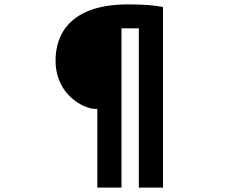

<svg xmlns="http://www.w3.org/2000/svg" viewBox="-20 -799 1040 874"><path d="M423 55H533V-670H612V55H722V-767C686 -775 632 -779 563 -779C298 -779 230 -641 233 -516C237 -365 362 -303 416 -303H423Z"/></svg>

Font: Noto Sans CJK JP Black
Style: Regular
Weight: 900
Designer: Ryoko NISHIZUKA (kana & ideographs); Paul D. Hunt (Latin, Greek & Cyrillic); Wenlong ZHANG (bopomofo); Sandoll Communica
Foundry: Adobe Systems Incorporated
Version: Version 1.004;PS 1.004;hotconv 1.0.82;makeotf.lib2.5.63406